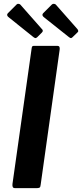

<svg xmlns="http://www.w3.org/2000/svg" viewBox="-20 -981 428 1001"><path d="M279 -742Q294 -742 291 -722L192 -18Q191 -6 186.5 -3Q182 0 169 0H61Q49 0 46.5 -6Q44 -12 45 -22L145 -729Q146 -737 148.5 -739.5Q151 -742 158 -742ZM67 -958Q71 -962 77 -961Q83 -960 86 -957L198 -830Q202 -827 203 -822Q204 -817 199 -812L173 -786Q167 -781 162 -783Q157 -785 150 -791L29 -888Q10 -901 22 -913ZM251 -958Q256 -962 262 -961Q268 -960 271 -957L383 -830Q386 -827 387.5 -821.5Q389 -816 384 -812L357 -786Q352 -781 347 -783Q342 -785 335 -791L213 -888Q194 -901 206 -913Z"/></svg>

Font: Libre Franklin SemiBold
Style: Italic
Weight: 600
Italic angle: -8°
Designer: Pablo Impallari, Rodrigo Fuenzalida, Nhung Nguyen
Foundry: Impallari Type
Version: Version 3.000